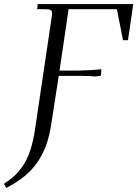

<svg xmlns="http://www.w3.org/2000/svg" viewBox="-95 -722 673 941"><path d="M-75.2 178.2Q-45.4 159.2 -23.4 138.9Q-1.5 118.7 19 87.9Q39.6 57.1 54 12.7Q68.4 -31.7 77.1 -90.8L158.2 -637.2Q160.2 -650.9 160.2 -655.8Q160.2 -668.5 153.3 -672.6Q146.5 -676.8 127.9 -676.8H86.9L89.8 -702.1H558.1L532.2 -524.9H507.8L478 -676.8H241.2L196.8 -376H268.1Q335 -376 401.9 -382.8L399.9 -355L398.9 -350.1L372.1 -347.2Q345.2 -350.1 301.8 -350.1H192.9L155.8 -110.8Q147.9 -59.6 134 -18.6Q120.1 22.5 95.2 62.7Q70.3 103 30.3 137.2Q-9.8 171.4 -64.9 199.2Z"/></svg>

Font: Dihjauti
Style: Italic
Weight: 400
Italic angle: -9°
Designer: T. Christopher White
Version: Version 3.0.0